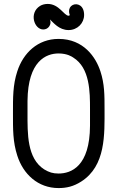

<svg xmlns="http://www.w3.org/2000/svg" viewBox="-20 -952 579 977"><path d="M200 -802C224 -802 237 -822 237 -838C237 -843 236 -848 234 -853C252 -837 280 -799 329 -799C374 -799 408 -834 408 -876C408 -926 372 -937 351 -927C320 -911 335 -876 335 -876C335 -873 330 -872 329 -872C306 -872 281 -932 223 -932C207 -932 194 -928 184 -922C126 -886 154 -802 200 -802ZM512 -397C512 -468 512 -525 491 -589C468 -660 406 -754 278 -754C172 -754 98 -682 68 -589C45 -519 46 -455 46 -375C46 -294 45 -231 68 -160C98 -66 173 5 278 5C318 5 354 -3 393 -28C519 -108 512 -269 512 -397ZM278 -69C249 -69 230 -75 205 -90C117 -146 120 -274 120 -375C120 -395 120 -416 120 -439C122 -642 215 -680 278 -680C323 -680 347 -663 353 -659C438 -606 438 -483 438 -397C438 -371 438 -345 438 -312C437 -105 342 -69 278 -69Z"/></svg>

Font: LS
Style: Regular
Weight: 400
Designer: BSozoo
Foundry: BSozoo
Version: Version 001.000